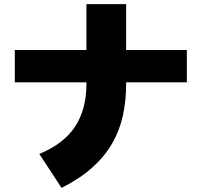

<svg xmlns="http://www.w3.org/2000/svg" viewBox="-20 -797 980 933"><path d="M888 -397H593V-389Q593 -308 577 -235Q561 -162 524.5 -99Q488 -36 427.5 18Q367 72 279 116L171 -49Q290 -98 345 -182Q400 -266 400 -389V-397H52V-554H400V-777H593V-554H888Z"/></svg>

Font: OA Gothic ExtraBold
Style: Regular
Weight: 800
Designer: Choi Chi-young, Lee Jaesang, Lee Juhyun, Han Dohee
Foundry: DDUNGSANG CORP.
Version: Version 1.000;Build 20210203